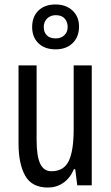

<svg xmlns="http://www.w3.org/2000/svg" viewBox="-20 -830 496 860"><path d="M391 -537V0H326L317 -72H311Q294 -32 263.5 -11Q233 10 195 10Q122 10 92.5 -43.5Q63 -97 63 -187V-537H144V-202Q144 -131 160 -97Q176 -63 210 -63Q266 -63 288 -109Q310 -155 310 -251V-537ZM229 -609Q180 -609 152 -636.5Q124 -664 124 -709Q124 -755 152 -782.5Q180 -810 229 -810Q275 -810 304.5 -783Q334 -756 334 -711Q334 -665 305.5 -637Q277 -609 229 -609ZM230 -658Q253 -658 268 -672Q283 -686 283 -709Q283 -732 269.5 -747Q256 -762 230 -762Q206 -762 191 -747Q176 -732 176 -709Q176 -686 189.5 -672Q203 -658 230 -658Z"/></svg>

Font: Noto Sans Malayalam ExtraCondensed
Style: Regular
Weight: 400
Width: 2
Designer: Jelle Bosma - Monotype Design Team
Foundry: Monotype Imaging Inc.
Version: Version 2.104; ttfautohint (v1.8.4.7-5d5b)